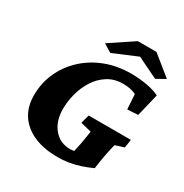

<svg xmlns="http://www.w3.org/2000/svg" viewBox="-174 -891 998 1039"><g transform="rotate(30 325.0 -371.5)"><path d="M328.1 8.8Q198.2 8.8 124 -51.3Q49.8 -111.3 49.8 -217.8Q49.8 -294.9 80.1 -361.3Q110.4 -427.7 164.6 -477.5Q218.8 -527.3 291 -554.7Q363.3 -582 447.3 -582Q500 -582 547.9 -573.2Q595.7 -564.5 626 -548.8L591.8 -407.2L525.4 -403.3L519.5 -496.1Q501 -504.9 481 -508.8Q460.9 -512.7 437.5 -512.7Q382.8 -512.7 341.8 -486.3Q300.8 -460 274.4 -418Q248 -376 235.4 -327.6Q222.7 -279.3 222.7 -233.4Q222.7 -157.2 261.7 -109.9Q300.8 -62.5 365.2 -62.5Q373 -62.5 381.8 -64Q390.6 -65.4 400.4 -67.9Q410.2 -70.3 418.9 -74.2L379.9 -20.5L400.4 -116.2Q402.3 -127.9 405.3 -144.5Q408.2 -161.1 410.6 -176.3Q413.1 -191.4 414.1 -200.2L346.7 -216.8L361.3 -270.5H625L617.2 -218.8L562.5 -201.2Q559.6 -190.4 554.7 -169.4Q549.8 -148.4 545.9 -127Q543 -111.3 539.1 -88.4Q535.2 -65.4 532.2 -40Q498 -24.4 463.9 -13.2Q429.7 -2 395 3.4Q360.4 8.8 328.1 8.8ZM628.9 -653.3 573.2 -622.1 412.1 -700.2H478.5L293 -622.1L242.2 -653.3L390.6 -752H506.8Z"/></g></svg>

Font: Crimson Pro ExtraBold
Style: Italic
Weight: 800
Italic angle: -12°
Designer: Jacques Le Bailly
Foundry: Baron von Fonthausen
Version: Version 1.003